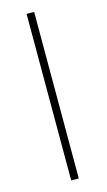

<svg xmlns="http://www.w3.org/2000/svg" viewBox="-112 -723 436 784"><g transform="rotate(-15 106.0 -331.0)"><path d="M87 -683H119V21H87Z"/></g></svg>

Font: LINE Seed Sans KR Thin
Style: Regular
Weight: 250
Designer: LINE BX Design & Sandoll Inc & Dalton Maag Ltd
Foundry: Sandoll Inc.
Version: Version 1.000